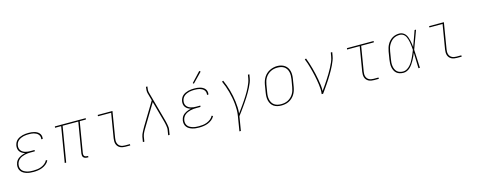

<svg xmlns="http://www.w3.org/2000/svg" viewBox="-37 -1619 6673 2686"><g transform="rotate(-15 3300.0 -276.0)"><path d="M257 8Q232 8 206.5 5.5Q181 3 158 -4Q135 -11 114 -23Q93 -35 78.5 -54Q64 -73 59 -97.5Q54 -122 58 -147Q61 -164 67.5 -180.5Q74 -197 85.5 -211.5Q97 -226 112 -236.5Q127 -247 143 -255Q159 -263 176 -268Q193 -273 210 -277Q188 -283 168.5 -294.5Q149 -306 135.5 -323.5Q122 -341 118 -364.5Q114 -388 118 -411Q122 -433 132.5 -453.5Q143 -474 160 -489Q177 -504 198 -513.5Q219 -523 240.5 -528.5Q262 -534 283.5 -536Q305 -538 326 -538Q348 -538 369 -536Q390 -534 410 -528.5Q430 -523 447.5 -513.5Q465 -504 478.5 -489Q492 -474 497.5 -454Q503 -434 500 -413Q500 -411 499.5 -409Q499 -407 498 -405H478Q478 -407 478.5 -408.5Q479 -410 479 -412Q482 -430 476.5 -447.5Q471 -465 459.5 -477.5Q448 -490 432 -498.5Q416 -507 399 -511.5Q382 -516 363.5 -517.5Q345 -519 326 -519Q307 -519 288 -517.5Q269 -516 249.5 -511.5Q230 -507 211.5 -498.5Q193 -490 177 -477Q161 -464 151.5 -446Q142 -428 139 -409Q135 -389 138.5 -369.5Q142 -350 153 -335Q164 -320 180 -310Q196 -300 214 -294.5Q232 -289 251.5 -287Q271 -285 291 -285H349L346 -266H288Q267 -266 245.5 -264.5Q224 -263 202.5 -257.5Q181 -252 160.5 -243.5Q140 -235 122 -220.5Q104 -206 93 -186Q82 -166 79 -144Q75 -122 80 -100.5Q85 -79 98 -63Q111 -47 130 -37Q149 -27 169.5 -21Q190 -15 212.5 -13Q235 -11 257 -11Q286 -11 315 -14.5Q344 -18 372.5 -29Q401 -40 426 -59.5Q451 -79 465 -107L483 -98Q468 -68 441 -46.5Q414 -25 383 -13Q352 -1 320 3.5Q288 8 257 8Z M1034 8Q1019 8 1004 3.5Q989 -1 979.5 -11.5Q970 -22 968 -37.5Q966 -53 968 -68L1042 -511H815L730 0H709L794 -511H705L708 -530H1155L1152 -511H1063L989 -68Q987 -57 988.5 -45.5Q990 -34 997 -26Q1004 -18 1015 -14.5Q1026 -11 1037 -11H1050V8Z M1589 0Q1569 0 1548.5 -3.5Q1528 -7 1510.5 -16.5Q1493 -26 1480.5 -41Q1468 -56 1462 -75Q1456 -94 1456 -114.5Q1456 -135 1459 -156L1518 -511H1328V-530H1542L1480 -153Q1477 -135 1477 -117.5Q1477 -100 1482 -83.5Q1487 -67 1497.5 -54Q1508 -41 1522.5 -33Q1537 -25 1554.5 -22Q1572 -19 1589 -19H1658V0Z M1841 0 1853 -74Q1856 -91 1863 -107.5Q1870 -124 1878.5 -140.5Q1887 -157 1896 -173Q1905 -189 1914 -205L2112 -532L2081 -644Q2076 -664 2077 -685Q2078 -706 2081 -728L2082 -735H2103L2102 -728Q2099 -708 2097.5 -688Q2096 -668 2101 -649L2223 -205Q2227 -189 2230.5 -173Q2234 -157 2237 -140.5Q2240 -124 2241.5 -107.5Q2243 -91 2240 -74L2228 0H2207L2219 -74Q2222 -90 2220.5 -106Q2219 -122 2216.5 -138Q2214 -154 2210.5 -169Q2207 -184 2203 -200L2119 -505L1932 -195Q1923 -180 1914.5 -165.5Q1906 -151 1898 -136Q1890 -121 1883.5 -105.5Q1877 -90 1874 -74L1862 0Z M2657 8Q2632 8 2606.5 5.5Q2581 3 2558 -4Q2535 -11 2514 -23Q2493 -35 2478.5 -54Q2464 -73 2459 -97.5Q2454 -122 2458 -147Q2461 -164 2467.5 -180.5Q2474 -197 2485.5 -211.5Q2497 -226 2512 -236.5Q2527 -247 2543 -255Q2559 -263 2576 -268Q2593 -273 2610 -277Q2588 -283 2568.5 -294.5Q2549 -306 2535.5 -323.5Q2522 -341 2518 -364.5Q2514 -388 2518 -411Q2522 -433 2532.5 -453.5Q2543 -474 2560 -489Q2577 -504 2598 -513.5Q2619 -523 2640.5 -528.5Q2662 -534 2683.5 -536Q2705 -538 2726 -538Q2748 -538 2769 -536Q2790 -534 2810 -528.5Q2830 -523 2847.5 -513.5Q2865 -504 2878.5 -489Q2892 -474 2897.5 -454Q2903 -434 2900 -413Q2900 -411 2899.5 -409Q2899 -407 2898 -405H2878Q2878 -407 2878.5 -408.5Q2879 -410 2879 -412Q2882 -430 2876.5 -447.5Q2871 -465 2859.5 -477.5Q2848 -490 2832 -498.5Q2816 -507 2799 -511.5Q2782 -516 2763.5 -517.5Q2745 -519 2726 -519Q2707 -519 2688 -517.5Q2669 -516 2649.5 -511.5Q2630 -507 2611.5 -498.5Q2593 -490 2577 -477Q2561 -464 2551.5 -446Q2542 -428 2539 -409Q2535 -389 2538.5 -369.5Q2542 -350 2553 -335Q2564 -320 2580 -310Q2596 -300 2614 -294.5Q2632 -289 2651.5 -287Q2671 -285 2691 -285H2749L2746 -266H2688Q2667 -266 2645.5 -264.5Q2624 -263 2602.5 -257.5Q2581 -252 2560.5 -243.5Q2540 -235 2522 -220.5Q2504 -206 2493 -186Q2482 -166 2479 -144Q2475 -122 2480 -100.5Q2485 -79 2498 -63Q2511 -47 2530 -37Q2549 -27 2569.5 -21Q2590 -15 2612.5 -13Q2635 -11 2657 -11Q2686 -11 2715 -14.5Q2744 -18 2772.5 -29Q2801 -40 2826 -59.5Q2851 -79 2865 -107L2883 -98Q2868 -68 2841 -46.5Q2814 -25 2783 -13Q2752 -1 2720 3.5Q2688 8 2657 8ZM2741 -604 2728 -616 2860 -757 2876 -743Z M3184 205 3218 -3Q3226 -50 3226 -96Q3226 -142 3221.5 -187.5Q3217 -233 3208.5 -277Q3200 -321 3188.5 -364Q3177 -407 3162 -448.5Q3147 -490 3129 -530L3148 -538Q3165 -500 3179.5 -460.5Q3194 -421 3205.5 -380Q3217 -339 3225.5 -297Q3234 -255 3239.5 -212.5Q3245 -170 3247 -126Q3249 -82 3244 -37Q3263 -63 3282 -89Q3301 -115 3319.5 -141.5Q3338 -168 3356 -194.5Q3374 -221 3391 -248.5Q3408 -276 3424 -303.5Q3440 -331 3453.5 -360Q3467 -389 3478.5 -418Q3490 -447 3495 -477L3504 -530H3525L3516 -477Q3511 -444 3498 -412.5Q3485 -381 3469.5 -350Q3454 -319 3436.5 -289Q3419 -259 3400.5 -229.5Q3382 -200 3362 -171Q3342 -142 3322 -113.5Q3302 -85 3281 -56.5Q3260 -28 3239 0L3205 205Z M3846 8Q3817 8 3789 1.5Q3761 -5 3738.5 -20Q3716 -35 3701 -58.5Q3686 -82 3679.5 -109Q3673 -136 3673.5 -165Q3674 -194 3679 -223L3697 -333Q3702 -361 3711 -387.5Q3720 -414 3735.5 -438.5Q3751 -463 3773 -483Q3795 -503 3821 -515.5Q3847 -528 3874.5 -534.5Q3902 -541 3929 -541Q3958 -541 3986 -533.5Q4014 -526 4036.5 -510.5Q4059 -495 4074 -472Q4089 -449 4095.5 -421.5Q4102 -394 4101.5 -365Q4101 -336 4096 -307L4078 -197Q4073 -169 4064 -142.5Q4055 -116 4039.5 -91.5Q4024 -67 4002 -47Q3980 -27 3954 -14.5Q3928 -2 3900.5 3Q3873 8 3846 8ZM3846 -11Q3871 -11 3896.5 -15.5Q3922 -20 3945.5 -32Q3969 -44 3989 -62.5Q4009 -81 4023 -103.5Q4037 -126 4045 -150.5Q4053 -175 4057 -200L4076 -310Q4080 -336 4080.5 -362.5Q4081 -389 4075.5 -413.5Q4070 -438 4057 -459Q4044 -480 4023.5 -494Q4003 -508 3978 -513.5Q3953 -519 3926 -519Q3901 -519 3876.5 -514Q3852 -509 3828.5 -497Q3805 -485 3785 -466.5Q3765 -448 3751.5 -426Q3738 -404 3730 -379.5Q3722 -355 3718 -330L3700 -220Q3695 -194 3694.5 -168Q3694 -142 3699.5 -117.5Q3705 -93 3717.5 -72Q3730 -51 3750 -37Q3770 -23 3795 -17Q3820 -11 3846 -11Z M4430 0Q4436 -35 4434 -70Q4432 -105 4427.5 -139Q4423 -173 4417 -206.5Q4411 -240 4404 -273Q4397 -306 4388.5 -339Q4380 -372 4371 -404.5Q4362 -437 4351.5 -468.5Q4341 -500 4328 -531L4348 -538Q4363 -499 4376 -459Q4389 -419 4400 -378Q4411 -337 4420.5 -295.5Q4430 -254 4437.5 -211.5Q4445 -169 4450.5 -126Q4456 -83 4454 -39Q4479 -74 4503 -108.5Q4527 -143 4550 -178.5Q4573 -214 4595 -250.5Q4617 -287 4636.5 -324Q4656 -361 4672.5 -399Q4689 -437 4695 -477L4704 -530H4725L4716 -477Q4711 -445 4698.5 -413.5Q4686 -382 4671.5 -351Q4657 -320 4640 -290Q4623 -260 4605.5 -230.5Q4588 -201 4569 -171.5Q4550 -142 4530.5 -113.5Q4511 -85 4491 -56.5Q4471 -28 4451 0Z M5189 0Q5169 0 5148.5 -3.5Q5128 -7 5110.5 -16.5Q5093 -26 5080.5 -41Q5068 -56 5062 -75Q5056 -94 5056 -114.5Q5056 -135 5059 -156L5118 -511H4935L4938 -530H5325L5322 -511H5139L5080 -153Q5077 -135 5077 -117.5Q5077 -100 5082 -83.5Q5087 -67 5097.5 -54Q5108 -41 5122.5 -33Q5137 -25 5154.5 -22Q5172 -19 5189 -19H5258V0Z M5615 8Q5588 8 5561.5 0.5Q5535 -7 5515.5 -23.5Q5496 -40 5484.5 -64Q5473 -88 5468.5 -114Q5464 -140 5465.5 -168Q5467 -196 5471 -223L5489 -333Q5494 -359 5501.5 -384.5Q5509 -410 5522 -433.5Q5535 -457 5554 -477.5Q5573 -498 5596.5 -512Q5620 -526 5646 -532Q5672 -538 5698 -538Q5724 -538 5746.5 -526.5Q5769 -515 5784 -496Q5799 -477 5807.5 -453.5Q5816 -430 5822 -405.5Q5828 -381 5831.5 -356Q5835 -331 5837 -306Q5858 -362 5878 -418Q5898 -474 5918 -530H5939Q5914 -464 5890 -397.5Q5866 -331 5841 -265Q5845 -199 5847.5 -132.5Q5850 -66 5853 0H5832Q5830 -57 5828.5 -113.5Q5827 -170 5825 -226Q5815 -201 5803.5 -176Q5792 -151 5778.5 -126.5Q5765 -102 5749 -78.5Q5733 -55 5713 -35.5Q5693 -16 5667.5 -4Q5642 8 5615 8ZM5615 -11Q5643 -11 5669 -26Q5695 -41 5715 -63Q5735 -85 5750 -110Q5765 -135 5777.5 -161.5Q5790 -188 5801.5 -214.5Q5813 -241 5823 -268Q5822 -288 5820 -307.5Q5818 -327 5815.5 -346.5Q5813 -366 5809.5 -385Q5806 -404 5800.5 -422.5Q5795 -441 5787 -458.5Q5779 -476 5766.5 -489.5Q5754 -503 5736 -511Q5718 -519 5698 -519Q5675 -519 5651 -513.5Q5627 -508 5606 -495Q5585 -482 5568 -462.5Q5551 -443 5539 -421.5Q5527 -400 5520.5 -377Q5514 -354 5510 -330L5492 -220Q5487 -196 5486 -171Q5485 -146 5488.5 -122.5Q5492 -99 5501.5 -77.5Q5511 -56 5527.5 -40.5Q5544 -25 5567.5 -18Q5591 -11 5615 -11Z M6389 0Q6369 0 6348.5 -3.5Q6328 -7 6310.5 -16.5Q6293 -26 6280.5 -41Q6268 -56 6262 -75Q6256 -94 6256 -114.5Q6256 -135 6259 -156L6318 -511H6128V-530H6342L6280 -153Q6277 -135 6277 -117.5Q6277 -100 6282 -83.5Q6287 -67 6297.5 -54Q6308 -41 6322.5 -33Q6337 -25 6354.5 -22Q6372 -19 6389 -19H6458V0Z"/></g></svg>

Font: Iosevka Curly Slab ThEx
Style: Italic
Weight: 100
Width: 7
Italic angle: -9°
Monospace: yes
Designer: Belleve Invis
Foundry: Belleve Invis
Version: Version 11.1.0; ttfautohint (v1.8.3)